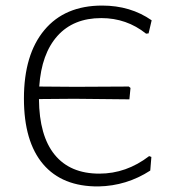

<svg xmlns="http://www.w3.org/2000/svg" viewBox="-20 -664 621 690"><path d="M445 -307 247 -309 120 -308Q121 -176 176.5 -108Q232 -40 337 -40Q434 -40 516 -103L524 -100L520 -51Q435 4 334 6Q204 7 135 -74Q66 -155 66 -310Q66 -468 139.5 -556Q213 -644 347 -644Q449 -644 525 -591L514 -544L505 -543Q435 -599 344 -599Q244 -599 186.5 -535Q129 -471 121 -353L251 -352L443 -353L449 -348Z"/></svg>

Font: Alegreya Sans SC Light
Style: Regular
Weight: 300
Designer: Juan Pablo del Peral
Foundry: Huerta Tipografica
Version: Version 2.007